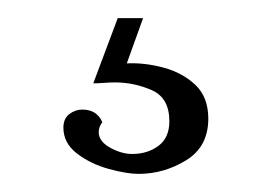

<svg xmlns="http://www.w3.org/2000/svg" viewBox="-20 -20 300 212"><path d="M120 50Q139 49 160 54.5Q181 60 195.5 73.5Q210 87 210 111Q210 142 185.5 157Q161 172 133 172Q120 172 100 166.5Q80 161 65 149.5Q50 138 50 121Q50 111 56.5 106Q63 101 71 101Q87 101 93 115Q89 120 89 126Q89 136 101.5 143Q114 150 126 150Q143 150 155 141Q167 132 167 114Q167 88 147.5 79.5Q128 71 107 71Q101 71 95 71.5Q89 72 83 72L110 0H138Z"/></svg>

Font: Sedan
Style: Regular
Weight: 400
Designer: Sebastian Salazar
Foundry: Sebastian Salazar
Version: Version 1.100; ttfautohint (v1.8.4.7-5d5b)